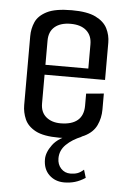

<svg xmlns="http://www.w3.org/2000/svg" viewBox="-49 -512 481 718"><g transform="rotate(5 191.5 -153.0)"><path d="M186 4Q127 4 97 -12Q67 -28 56 -53.5Q45 -79 45 -106V-365Q45 -393 56 -418Q67 -443 98.5 -459Q130 -475 192 -475Q250 -475 281.5 -459.5Q313 -444 325.5 -419Q338 -394 338 -366V-258L272 -254V-354Q272 -387 251 -405.5Q230 -424 192 -424Q154 -424 132.5 -406Q111 -388 111 -354V-118Q111 -85 132 -67.5Q153 -50 186 -50Q228 -50 250 -68.5Q272 -87 272 -124V-169L338 -175V-115Q338 -83 325 -55.5Q312 -28 279.5 -12Q247 4 186 4ZM55 -226V-263H338V-226ZM219 169Q185 169 162.5 147.5Q140 126 140 89Q140 63 161.5 34Q183 5 233 -11L270 -7Q235 7 212.5 29Q190 51 190 81Q190 104 204 119Q218 134 239 134Q254 134 265.5 130Q277 126 289 115L298 145Q278 158 259 163.5Q240 169 219 169Z"/></g></svg>

Font: Smooch Sans Thin Medium
Style: Regular
Weight: 500
Version: Version 1.010